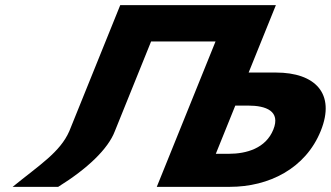

<svg xmlns="http://www.w3.org/2000/svg" viewBox="-20 -723 1277 741"><path d="M888.1 -315.5H937.7C1006.8 -315.5 1063.7 -294.3 1034.9 -222.9C1005.7 -150.6 931.6 -129.4 862.4 -129.4H812.9ZM423.3 -216.9 563.1 -562.9H811.8L585.1 -1.9H585.6H760.9H867C1017.6 -1.9 1159.2 -72.4 1217.9 -217.8C1276.3 -362.3 1195.8 -443 1045.3 -443H939.6L1044.7 -703.1H1044.2H868.9H868.5H619.7H444L247.5 -216.9C211.8 -135.3 132 -86 28.8 -1.9H204.6C316.9 -71.6 397.4 -148.1 423.3 -216.9Z"/></svg>

Font: Hussar
Style: BdWideOblFour
Weight: 700
Foundry: Cannot Into Space Fonts
Version: Version 2.00